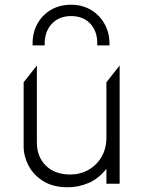

<svg xmlns="http://www.w3.org/2000/svg" viewBox="-20 -777 611 812"><path d="M267 15Q204 15 162.5 -11.2Q121 -37.5 100.5 -77Q80 -116.5 80 -157V-429L136 -500V-174Q136 -114 174 -76.5Q212 -39 277 -39Q319 -39 353.8 -58.5Q388.5 -78 409.2 -113.2Q430 -148.5 430 -195V-429L486 -500V0H430V-63Q396.5 -21 354.2 -3Q312 15 267 15ZM118 -585Q116 -634.5 136.5 -673.5Q157 -712.5 194.5 -734.8Q232 -757 281 -757Q328.5 -757 365.8 -734.5Q403 -712 423.8 -673Q444.5 -634 443 -585H391Q394 -640.5 363.8 -674.8Q333.5 -709 281 -709Q228.5 -709 197.8 -674.8Q167 -640.5 169 -585Z"/></svg>

Font: Geologica-Sharp
Style: Regular
Weight: 100
Designer: Sindre Bremnes, Frode Helland
Foundry: Monokrom Skriftforlag AS
Version: Version 1.010;gftools[0.9.28]